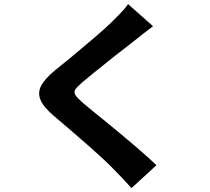

<svg xmlns="http://www.w3.org/2000/svg" viewBox="-20 -848 1040 952"><path d="M648.4 -647.6Q608 -616.6 550.1 -571Q492.2 -525.4 444.6 -486.6Q416.4 -463.8 388.2 -440Q360.8 -416.6 353.2 -403.5Q345.6 -390.4 353.7 -376.9Q361.8 -363.4 389.8 -339Q436 -299.8 494.2 -253.4Q680.4 -101.4 755.8 -29L632 84.8Q590.2 37.6 541.6 -11Q502.4 -51.8 425.5 -119.5Q348.6 -187.2 245 -275.2Q195 -318.2 180.6 -353.3Q166.2 -388.4 184.1 -423Q202 -457.6 254.2 -500.6Q317.8 -552.4 327.6 -560Q389 -611 445.6 -659.2Q502.2 -707.4 535.2 -739.8Q558.6 -762.6 581.4 -786.8Q604.2 -811 615 -827.6L738.8 -718Q687.2 -679.2 648.4 -647.6Z"/></svg>

Font: 寒蝉端黑体 Light
Style: Regular
Weight: 300
Designer: ChillDuanSans {Warren2060}; 
Source Han Sans {Ryoko NISHIZUKA 西塚涼子 (kana, bopomofo & ideographs); Paul D. Hunt (Latin, G
Foundry: ChillType&Adobe
Version: Version 1.300;Glyphs 3.3 (3306)